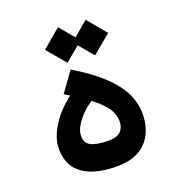

<svg xmlns="http://www.w3.org/2000/svg" viewBox="-97 -727 781 820"><g transform="rotate(-15 293.0 -317.5)"><path d="M285.6 3.4Q218.8 3.4 177.7 -16.4Q136.7 -36.1 118.4 -70.8Q100.1 -105.5 100.1 -148.4Q100.1 -195.8 134 -255.6Q168 -315.4 254.4 -383.8L314.9 -315.9Q263.7 -282.2 234.9 -241.2Q206.1 -200.2 206.1 -168.9Q206.1 -140.6 224.1 -126.5Q242.2 -112.3 289.6 -112.3Q341.3 -112.3 361.6 -128.2Q381.8 -144 381.8 -175.8Q381.8 -201.7 366.7 -227.1Q351.6 -252.4 308.3 -283.2Q265.1 -314 180.7 -355L236.8 -449.2Q329.6 -403.8 384 -358.4Q438.5 -313 462.2 -266.1Q485.8 -219.2 485.8 -168.9Q485.8 -87.9 436.8 -42.2Q387.7 3.4 285.6 3.4ZM353.5 -480.5 274.9 -558.6 353.5 -637.7 432.1 -558.6ZM231.4 -480.5 152.8 -558.6 231.4 -637.7 310.1 -558.6Z"/></g></svg>

Font: Cascadia Code Medium
Style: Regular
Weight: 500
Monospace: yes
Designer: Aaron Bell
Foundry: Saja Typeworks
Version: Version 2407.024